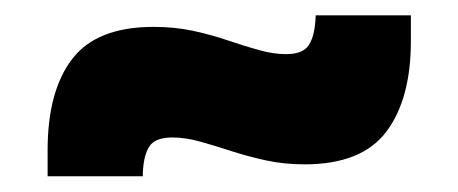

<svg xmlns="http://www.w3.org/2000/svg" viewBox="-20 -444 597 250"><path d="M376.5 -230Q350 -230 326 -235.2Q302 -240.5 280.5 -247.5Q259 -254.5 240 -259.8Q221 -265 204.5 -265Q182.5 -265 174.8 -253.8Q167 -242.5 166 -219V-214.5H42V-248.5Q42 -325.5 74 -367.2Q106 -409 180 -409Q207.5 -409 231.8 -403.8Q256 -398.5 277.2 -391.2Q298.5 -384 317.2 -378.8Q336 -373.5 352.5 -373.5Q374.5 -373.5 382.2 -385.5Q390 -397.5 391 -422V-424H515V-390.5Q515 -315 483 -272.5Q451 -230 376.5 -230Z"/></svg>

Font: Anek Tamil ExtraBold
Style: Regular
Weight: 800
Designer: Aadarsh Rajan (Tamil), Yesha Goshar (Latin)
Foundry: Ek Type
Version: Version 1.003